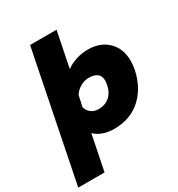

<svg xmlns="http://www.w3.org/2000/svg" viewBox="-267 -837 1110 1194"><g transform="rotate(-30 288.5 -240.0)"><path d="M128 -699H318L267 -445Q296 -468 338.5 -481.5Q381 -495 424 -495Q513 -495 567 -442Q621 -389 621 -300Q621 -277 615 -240Q590 -123 514 -54Q438 15 320 15Q277 15 241 1.5Q205 -12 184 -34L133 219H-56ZM418 -241Q422 -263 422 -273Q422 -340 341 -340Q310 -340 281 -323.5Q252 -307 234 -279L217 -201Q224 -173 246 -156.5Q268 -140 300 -140Q345 -140 376.5 -166.5Q408 -193 418 -241Z"/></g></svg>

Font: Readiness ExtraBold
Style: Italic
Weight: 800
Italic angle: -12°
Designer: Katatrad Team
Foundry: CadsonDemak
Version: Version 1.00;January 16, 2020;FontCreator 12.0.0.2550 64-bit